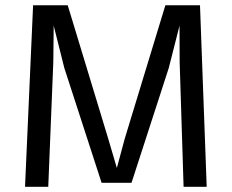

<svg xmlns="http://www.w3.org/2000/svg" viewBox="-20 -722 897 742"><path d="M107.9 -701.7H241.7L398.4 -185.5L431.6 -72.8L461.9 -185.5L619.1 -701.7H752.9L778.8 0H689.5L674.3 -482.4L673.8 -623L632.3 -459.5L488.3 -15.6H372.6L228.5 -459.5L187.5 -623L186 -481.9L166.5 0H76.7Z"/></svg>

Font: Mako
Style: Regular
Weight: 400
Designer: vernon adams
Foundry: vernon adams
Version: Version 1.000